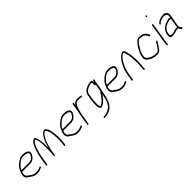

<svg xmlns="http://www.w3.org/2000/svg" viewBox="295 -2051 3558 3558"><g transform="rotate(-45 2074.0 -272.0)"><path d="M127.7 -276C135.7 -294 142 -310.8 152.2 -325.8C157.1 -333 172.4 -348.4 197.9 -372C224.2 -398.4 252.8 -417.8 288.1 -430C297.7 -433.3 314.8 -435 339.3 -435C371.3 -435 416.5 -430.6 437.3 -409.5C450 -396.5 451.4 -397.7 447.6 -374C446.1 -364 442.2 -354.3 436 -345C418 -315.5 398.3 -296.5 377 -288C361.7 -280 337 -276 307.7 -276ZM115 -246H303C345.5 -246 376.9 -250.8 416.6 -279.7C437.6 -295 472.5 -341.8 477.6 -373.7C482.9 -407.2 480 -412.1 461.6 -430.5C433.5 -458.5 392.9 -465 340 -465C306.5 -465 281.3 -460 264.4 -450.1C251.8 -442.7 239.4 -435.4 226.8 -428.2C199.6 -415.3 171.5 -385.2 151.5 -366C128.2 -343.7 119.3 -329.4 103.5 -291.5C87.1 -252.3 78.6 -243.6 71.5 -199C67 -170.4 73.2 -144.5 90.1 -121.5C103.5 -103.2 123.6 -96.2 140.2 -83.5C153.4 -73.4 166.5 -66.4 178.3 -57.1C188.4 -48.6 211.6 -40.4 223.5 -33.8C229.7 -30.3 250.9 -27.1 287 -24H308.2C330.9 -24 358 -31.3 389.7 -46L412.3 -56C422.5 -60.8 426 -67.6 422.5 -76.5C416.7 -91.4 403.6 -84.5 379.8 -72C353.9 -60 331.2 -54 311.7 -54C286.4 -54 263.7 -57.9 245.5 -60C228.2 -62 228.8 -66.1 209.4 -73.9C197.9 -78.5 182.4 -90.3 159.3 -109.5C152.8 -114.5 146.1 -118.7 139.3 -122C109.9 -136.4 96.6 -168.2 102.9 -207.5C105.9 -226.7 110.5 -233.5 115 -246Z M1015.3 -26C1023.2 -26 1031.4 -33.1 1032.7 -41L1040.1 -88C1045.1 -119.1 1042.9 -138.2 1045 -163C1048.8 -202.6 1046.7 -262.3 1038.7 -342.2C1037.5 -354.4 1031 -382.6 1019.3 -427C1013.7 -448.3 1004.2 -467 990.7 -483C978.9 -501.4 966.1 -509.4 950.5 -507C924.7 -507 896.3 -486.5 865.3 -445.5C858.9 -437.1 845.9 -414.6 826.1 -378C806.4 -339.2 787.5 -283.8 769.4 -212C768.7 -227.9 769.8 -322.5 769.5 -339C766.5 -386.6 760.5 -426 751.5 -457.2C742.5 -488.4 735.9 -507.5 731.7 -514.5C727.5 -521.5 720.3 -525.3 710.3 -526C687.4 -526 663.3 -510.7 638 -480C615.1 -449.1 589.8 -388.3 562.1 -297.5C551 -261.2 542.6 -225 536.9 -189L510 -19C508.8 -11.1 514.7 -4 522.6 -4C530.6 -4 538.8 -11.1 540 -19L566.9 -189C571.9 -220.3 584 -267.7 603.3 -331.1C622.6 -394.5 641.2 -438 659 -461.5C676.8 -485 691.8 -496.3 704 -495.5C708.2 -495.2 711 -493.5 712.7 -490.5C714.3 -487.5 719.5 -471.9 728 -443.7C736.6 -415.5 741.8 -385.3 743.4 -353.1C745.1 -320.9 745.4 -257.9 744.2 -164C743.9 -142 743 -123.8 741.5 -109.3C739.2 -87.4 739.4 -68.2 736.5 -50C736.2 -44.7 735.7 -39.7 734.9 -35C734.5 -32.3 738.3 -31 746.3 -31C754.3 -31 758.5 -32.3 758.9 -35L759.1 -36H758.3C758.9 -36.7 759.3 -37.3 759.4 -38L768 -92C769.1 -99.3 770.9 -109 773.4 -121L775.6 -135C792.7 -214.3 810.9 -280 830.4 -332C833.6 -340.7 841.1 -356.1 852.8 -378.3C873.5 -417.5 908.2 -477 946.5 -477C958.6 -477 963.2 -474.2 968.2 -462C971.3 -458 973.9 -452.7 976 -446C997.7 -405.7 1009.4 -357.7 1011 -302C1011.8 -274.8 1015.1 -257.8 1015.5 -226.5C1015.9 -196.6 1019 -188.3 1014.7 -161L1011.4 -102C1011.2 -96.7 1010.8 -92 1010.1 -88L1002.7 -41C1001.4 -33.1 1007.4 -26 1015.3 -26Z M1202.7 -276C1210.7 -294 1217 -310.8 1227.2 -325.8C1232.1 -333 1247.4 -348.4 1272.9 -372C1299.2 -398.4 1327.8 -417.8 1363.1 -430C1372.7 -433.3 1389.8 -435 1414.3 -435C1446.3 -435 1491.5 -430.6 1512.3 -409.5C1525 -396.5 1526.4 -397.7 1522.6 -374C1521.1 -364 1517.2 -354.3 1511 -345C1493 -315.5 1473.3 -296.5 1452 -288C1436.7 -280 1412 -276 1382.7 -276ZM1190 -246H1378C1420.5 -246 1451.9 -250.8 1491.6 -279.7C1512.6 -295 1547.5 -341.8 1552.6 -373.7C1557.9 -407.2 1555 -412.1 1536.6 -430.5C1508.5 -458.5 1467.9 -465 1415 -465C1381.5 -465 1356.3 -460 1339.4 -450.1C1326.8 -442.7 1314.4 -435.4 1301.8 -428.2C1274.6 -415.3 1246.5 -385.2 1226.5 -366C1203.2 -343.7 1194.3 -329.4 1178.5 -291.5C1162.1 -252.3 1153.6 -243.6 1146.5 -199C1142 -170.4 1148.2 -144.5 1165.1 -121.5C1178.5 -103.2 1198.6 -96.2 1215.2 -83.5C1228.4 -73.4 1241.5 -66.4 1253.3 -57.1C1263.4 -48.6 1286.6 -40.4 1298.5 -33.8C1304.7 -30.3 1325.9 -27.1 1362 -24H1383.2C1405.9 -24 1433 -31.3 1464.7 -46L1487.3 -56C1497.5 -60.8 1501 -67.6 1497.5 -76.5C1491.7 -91.4 1478.6 -84.5 1454.8 -72C1428.9 -60 1406.2 -54 1386.7 -54C1361.4 -54 1338.7 -57.9 1320.5 -60C1303.2 -62 1303.8 -66.1 1284.4 -73.9C1272.9 -78.5 1257.4 -90.3 1234.3 -109.5C1227.8 -114.5 1221.1 -118.7 1214.3 -122C1184.9 -136.4 1171.6 -168.2 1177.9 -207.5C1180.9 -226.7 1185.5 -233.5 1190 -246Z M1662.1 -468 1635.8 -302C1627.4 -274 1620.9 -245.3 1616.2 -216L1584.1 -13C1582.8 -5.1 1588.8 2 1596.7 2C1604.6 2 1612.8 -5.1 1614.1 -13L1646.2 -216C1648.2 -228.7 1650.5 -240.7 1652.9 -252L1654 -259C1657.8 -261.7 1660 -265.3 1660.8 -270L1665.5 -300C1669 -311.7 1675 -328 1683.3 -349C1692.9 -373.3 1695.2 -387.2 1708 -404C1727.7 -430 1735.4 -453 1781.7 -453H1816.2C1831.8 -453 1846.1 -451.3 1858.9 -447.8C1871.7 -444.3 1879.9 -443.3 1883.5 -445C1896.2 -450.9 1897.5 -469.8 1884.8 -472C1868.8 -479.3 1843.8 -483 1809.7 -483H1780.5C1753.7 -483 1731.4 -474.2 1713.8 -456.5C1698.7 -441.4 1695.5 -434.7 1684.4 -419L1692.1 -468C1693.4 -475.9 1687.4 -483 1679.5 -483C1671.6 -483 1663.4 -475.9 1662.1 -468Z M2237.7 -510 2234.8 -498C2231.9 -486.3 2229.1 -479.7 2227.4 -470C2228.4 -512.7 2218.5 -534 2197.5 -534H2184.5C2156.7 -534 2137.5 -525.3 2113.2 -519.7C2090.2 -514.5 2058.7 -495.5 2040.4 -485.6C2027.1 -478.4 1998.7 -447.8 1992.2 -434C1987.1 -423.2 1979.9 -410.4 1977.6 -396L1959.3 -280.5C1957.8 -270.8 1956.6 -261.3 1955.8 -252L1951.1 -197C1948.2 -167.2 1951.2 -165.2 1950.9 -132.2C1950.8 -114.4 1956 -93.8 1966.6 -70.5C1981.1 -38.7 2024.6 -51.7 2055.4 -75.5C2061.8 -80.5 2069.2 -86.2 2077.6 -92.5C2099.1 -108.8 2098.9 -111.7 2121.4 -133.5C2133.4 -145.2 2145.3 -160.6 2157.1 -179.5C2169 -198.5 2176.6 -210.3 2180 -215L2177.9 -202C2171.6 -162.1 2159.5 -117.6 2149.9 -82C2144.6 -62.5 2138.1 -53.4 2129.9 -34.3C2123.3 -19.3 2111.4 -3 2103.5 9L2077.5 39.3C2073.2 44.2 2059.9 52.8 2037.6 65C1995.5 90.4 1966.2 94.2 1917.2 99L1907.1 100C1887 103.3 1886.9 133.1 1906.3 130L1916.5 129C1937.6 126.7 1961.9 125.5 1981.6 119C2011 109.3 2012.9 109.5 2050.2 90.6C2086.9 72.1 2093.3 64.2 2112.4 41C2144.1 7.1 2169.2 -42.7 2187.7 -108.4C2195.9 -137.5 2201.8 -163.2 2205.3 -185.5C2208.8 -207.8 2211.8 -224.3 2214.1 -235L2228.3 -299L2241.2 -368L2255.9 -461C2257.7 -472.3 2260.6 -484 2264.5 -496L2267.2 -507C2268.8 -517.2 2265 -522.7 2255.8 -523.5C2247.9 -524.2 2238.9 -517.9 2237.7 -510ZM2198.4 -300C2197.2 -292 2195.6 -284 2193.6 -276C2191.4 -274.7 2189.5 -273 2187.8 -271L2179.3 -261C2172.7 -253 2166.8 -245.7 2161.8 -239C2135.3 -195.2 2111.6 -162.8 2090.4 -142C2078.5 -130.3 2075.5 -126.2 2060.6 -115C2048.3 -105.7 2020 -79.3 2000.3 -81.5C1997.4 -81.8 1994 -86.1 1990.3 -94.2C1986.5 -102.4 1984.1 -113 1982.9 -126C1978.7 -171.5 1980.9 -189.1 1984 -228L1989.4 -281L2007.6 -396C2008.6 -402 2012.9 -412.4 2020.6 -427.2C2028.4 -441.9 2047.6 -457.6 2078.4 -474.3C2094.5 -483.1 2108.1 -488.8 2119 -491.2C2140.3 -496.1 2155.5 -504 2179.7 -504H2191.7C2196.3 -495.1 2197.8 -480.8 2196.4 -461.1C2194.8 -438.3 2197.8 -412.3 2220.4 -426L2211.2 -368Z M2363.7 -276C2371.7 -294 2378 -310.8 2388.2 -325.8C2393.1 -333 2408.4 -348.4 2433.9 -372C2460.2 -398.4 2488.8 -417.8 2524.1 -430C2533.7 -433.3 2550.8 -435 2575.3 -435C2607.3 -435 2652.5 -430.6 2673.3 -409.5C2686 -396.5 2687.4 -397.7 2683.6 -374C2682.1 -364 2678.2 -354.3 2672 -345C2654 -315.5 2634.3 -296.5 2613 -288C2597.7 -280 2573 -276 2543.7 -276ZM2351 -246H2539C2581.5 -246 2612.9 -250.8 2652.6 -279.7C2673.6 -295 2708.5 -341.8 2713.6 -373.7C2718.9 -407.2 2716 -412.1 2697.6 -430.5C2669.5 -458.5 2628.9 -465 2576 -465C2542.5 -465 2517.3 -460 2500.4 -450.1C2487.8 -442.7 2475.4 -435.4 2462.8 -428.2C2435.6 -415.3 2407.5 -385.2 2387.5 -366C2364.2 -343.7 2355.3 -329.4 2339.5 -291.5C2323.1 -252.3 2314.6 -243.6 2307.5 -199C2303 -170.4 2309.2 -144.5 2326.1 -121.5C2339.5 -103.2 2359.6 -96.2 2376.2 -83.5C2389.4 -73.4 2402.5 -66.4 2414.3 -57.1C2424.4 -48.6 2447.6 -40.4 2459.5 -33.8C2465.7 -30.3 2486.9 -27.1 2523 -24H2544.2C2566.9 -24 2594 -31.3 2625.7 -46L2648.3 -56C2658.5 -60.8 2662 -67.6 2658.5 -76.5C2652.7 -91.4 2639.6 -84.5 2615.8 -72C2589.9 -60 2567.2 -54 2547.7 -54C2522.4 -54 2499.7 -57.9 2481.5 -60C2464.2 -62 2464.8 -66.1 2445.4 -73.9C2433.9 -78.5 2418.4 -90.3 2395.3 -109.5C2388.8 -114.5 2382.1 -118.7 2375.3 -122C2345.9 -136.4 2332.6 -168.2 2338.9 -207.5C2341.9 -226.7 2346.5 -233.5 2351 -246Z M2757 6C2765 6 2773.2 -1.1 2774.4 -9L2791.2 -115C2801.4 -179.2 2818.7 -238.9 2843.2 -294.1C2865.2 -343.9 2872.5 -352.8 2892.2 -385.9C2907.5 -411.5 2944.7 -451.7 2964.6 -465C2972.8 -470.5 2986.2 -470.9 2996.6 -475C3005.2 -475 3011.5 -466.3 3015.7 -449C3031.9 -397.4 3041.8 -349.3 3043.8 -304.7C3044.6 -287.2 3045.9 -267.7 3047.6 -246.2C3051.5 -196.5 3048.8 -206.7 3050.9 -153C3051.9 -127.6 3049.3 -95.6 3043.2 -57C3039.3 -32.3 3038.2 -10.7 3039.9 8C3036.7 28.3 3069.1 24.8 3069.7 2C3070.2 -15.8 3070.6 -40.7 3074.4 -64.2C3076.7 -78.9 3077.8 -90.1 3077.7 -97.7C3077.3 -119.4 3080.1 -135.4 3079.4 -160.2C3078.6 -189 3080.7 -212 3078.5 -239C3075.6 -276.4 3076.6 -321.1 3069.5 -355.5C3062.3 -390.5 3055.6 -424.4 3043.5 -463C3031.1 -494.3 3016.8 -508 2998.1 -504.4C2975.9 -500 2959.7 -495.7 2940.6 -477.4C2926.3 -465.8 2916.4 -457 2911.4 -451C2906 -446.3 2901.1 -441.3 2896.6 -436C2885.5 -422.9 2877.1 -415.1 2867 -398C2842.8 -361.1 2820.9 -318.1 2801.6 -269C2785.9 -237 2772.4 -185.7 2761.2 -115L2744.4 -9C2743.2 -1.1 2749.1 6 2757 6Z M3426.6 -481H3397.5C3384.6 -481 3374.6 -478.8 3367.7 -474.5C3360.8 -470.2 3350.6 -461.5 3335.7 -448.6C3312.4 -428.5 3261.2 -362.8 3246.7 -333.9C3229.5 -299.5 3209.3 -265.9 3197.8 -217.5C3191.2 -189.8 3187.3 -172.5 3186.2 -165.5C3185.1 -158.5 3184.6 -151.3 3184.8 -144C3184.7 -121.9 3198 -98.7 3224.8 -74.5C3237.2 -63.2 3252.9 -57.5 3265.6 -48C3278 -37.4 3298.6 -29.1 3326.8 -23C3339 -20.4 3349.3 -16.4 3362.4 -15L3379.5 -12C3392.1 -10.7 3404 -10 3415.2 -10H3432.8C3458.3 -10 3485.1 -23.8 3508.8 -51.4C3519.6 -64 3564.3 -129.4 3572.4 -145.1C3576.4 -153 3580.1 -159.3 3583.6 -164L3596.9 -185C3602.6 -193.6 3601.4 -200.3 3593.3 -205.2C3585.2 -210 3577.6 -206.7 3570.4 -195.3C3557.8 -175.3 3554.7 -171.6 3539.4 -143.1C3530.1 -125.9 3512.4 -100.8 3486.3 -68C3470.3 -49.3 3453.2 -40 3437.5 -40H3419.9C3408.7 -40 3397.9 -40.7 3387.5 -42L3369.5 -45C3361.4 -45.9 3352.3 -47.8 3342.2 -50.7L3318.3 -57.5C3305.8 -61 3294.5 -64.1 3285.6 -73C3274.9 -82.4 3257.9 -89 3246.5 -98C3223 -122.3 3212.9 -144.8 3216.2 -165.5C3217.1 -171.2 3218.5 -178 3220.5 -186C3230.6 -227.9 3236.9 -254.2 3260.1 -298C3284.6 -344.5 3320.7 -399.5 3352.4 -427.8C3362.8 -438.6 3369.7 -445.2 3373.1 -447.5C3376.6 -449.8 3386.2 -451 3401.8 -451H3421.4C3438.9 -451 3441.9 -449.4 3461.3 -446.8C3478.8 -444.4 3515.4 -420.7 3523.3 -407.6C3532.5 -393.1 3544.9 -379.5 3551.5 -360.3C3555.3 -349.2 3563.2 -346.7 3575.1 -352.7C3581.4 -355.9 3583.5 -362 3581.3 -371L3577.8 -380C3572.7 -394.8 3557.2 -415.1 3550.2 -427C3532.1 -448.5 3492.4 -474.2 3459.7 -478Z M3733 -460 3671.3 -70C3669.9 -61.3 3668.9 -52.4 3668.3 -43.2L3666.2 -13C3666.4 6.1 3697 1.7 3696.9 -17L3697.4 -27C3697 -37 3698.3 -51.3 3701.3 -70L3763 -460C3764.3 -467.9 3758.3 -475 3750.4 -475C3742.5 -475 3734.3 -467.9 3733 -460ZM3769 -669.7C3760.7 -662.6 3759.3 -655.7 3765 -649C3771.3 -638.3 3778.9 -636.8 3787.7 -644.5C3805.3 -659.7 3785.7 -684.2 3769 -669.7Z M3859.7 -55C3881.7 -55 3907.8 -57.7 3933.2 -63L3949.2 -68C3960.6 -71.7 3968.8 -75.5 3980.6 -77C3990.2 -78.2 3994.7 -81 4006.1 -81H4031.1C4033.7 -81 4036.5 -82 4039.5 -84C4048.7 -57.2 4059 -40.2 4070.5 -33L4080.3 -26C4093 -17.6 4116.9 -40.5 4099.5 -52L4089.6 -59C4085.3 -61.7 4081 -67.8 4076.5 -77.5C4067.5 -97 4065.5 -102.8 4070.3 -133L4085.2 -227C4087.5 -241.9 4092.7 -264 4095.5 -276.5C4097.7 -286.1 4101.8 -288 4100.3 -297C4101.7 -301.7 4102.7 -306.3 4103.5 -311C4111.4 -344.5 4112.1 -374.5 4105.7 -401C4103.3 -411 4096.1 -423.2 4084 -437.5C4072 -451.8 4047.9 -459 4017.5 -459C3989.1 -456.5 3966.2 -453.5 3949.3 -450C3905.4 -436.1 3874.6 -418.4 3856.9 -397L3848.3 -387C3833.8 -371 3856.4 -354 3869.6 -370L3878.2 -380C3901.3 -405.4 3943.9 -422.3 3974.9 -425C3999.2 -427.6 4018.5 -430.1 4047.1 -423.5C4056.1 -421.9 4063.9 -414.4 4070.7 -401C4080.5 -386.6 4082.5 -361.6 4076.9 -326C4068.3 -330.7 4053.8 -333 4033.5 -333C4003 -333 3943.3 -310.8 3919.2 -295.9C3861.9 -260.4 3827.7 -219.5 3816.4 -173C3801.2 -109.9 3800.5 -55 3859.7 -55ZM4055.2 -227 4040.3 -133C4039 -125 4038.2 -117.7 4037.8 -111H4012.1C4003.9 -111 3997.6 -110.5 3993.7 -109.5C3976.2 -104.7 3971.4 -106.1 3948.2 -97L3932.2 -92C3912.9 -87.1 3889.4 -85 3862.5 -85C3851.2 -85 3844 -89.3 3841.1 -98C3835.6 -113.8 3843.9 -169.3 3853.7 -190.5C3872.9 -232 3904 -261 3947 -277.5C3953.5 -280.5 3961.5 -284.3 3971.1 -289C3990 -298.1 4006.4 -299.5 4026.4 -303H4046.2C4053.5 -303 4061.1 -298.3 4069 -289C4065.5 -283.7 4060.9 -263 4055.2 -227Z"/></g></svg>

Font: MewTooHand
Style: CondIta
Weight: 400
Designer: Mew Too, Robert Jablonski
Version: Version 0.77